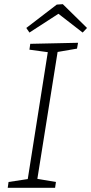

<svg xmlns="http://www.w3.org/2000/svg" viewBox="-20 -900 437 920"><path d="M354 -695 349 -667 256 -651 159 -43 248 -28 244 0H17L21 -28L113 -42L209 -650L121 -662L125 -690ZM281 -880 397 -766 376 -744 260 -834 121 -744 106 -766 252 -878Z"/></svg>

Font: Bitter Pro Light
Style: Italic
Weight: 300
Italic angle: -9°
Designer: Sol Matas, and Bitter project Authors
Foundry: Sol Matas
Version: Version 1.010